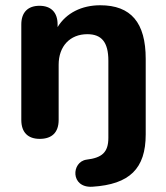

<svg xmlns="http://www.w3.org/2000/svg" viewBox="-20 -520 632 730"><path d="M331 190C473 181 534 121 534 -9V-296C534 -434 478 -500 361 -500C291 -500 232 -471 199 -417V-427C199 -473 174 -498 130 -498C86 -498 61 -473 61 -427V-64C61 -17 86 8 131 8C178 8 203 -17 203 -64V-274C203 -344 246 -390 312 -390C366 -390 392 -360 392 -289V4C392 60 367 80 309 87C251 95 247 195 331 190Z"/></svg>

Font: SN Pro
Style: Bold
Weight: 700
Designer: Tobias Whetton
Foundry: Supernotes
Version: Version 1.003;Glyphs 3.3 (3324)